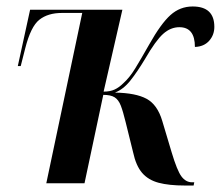

<svg xmlns="http://www.w3.org/2000/svg" viewBox="-20 -566 682 593"><path d="M551 7Q502 7 470 -1.5Q438 -10 419 -32Q400 -54 391 -96L368 -189Q360 -222 353 -240Q346 -258 334 -265.5Q322 -273 299 -273L241 0H123L234 -526H171Q128 -526 101.5 -505Q75 -484 58 -417L44 -362H35L73 -536H358L300 -283Q320 -283 334 -289.5Q348 -296 361 -309Q380 -326 397.5 -354.5Q415 -383 441 -429Q477 -493 506.5 -519.5Q536 -546 575 -546Q642 -546 642 -483Q642 -458 626 -440Q610 -422 582 -421Q582 -482 534 -482Q507 -482 484 -461.5Q461 -441 428 -384Q404 -344 382.5 -317Q361 -290 335 -280Q399 -279 432.5 -261Q466 -243 481 -193L510 -96Q527 -39 540.5 -21Q554 -3 573 -3H580L578 7Z"/></svg>

Font: Noto Serif Display Condensed SemiBold
Style: Italic
Weight: 600
Width: 3
Italic angle: -12°
Designer: Monotype Design Team
Foundry: Monotype Imaging Inc.
Version: Version 2.009